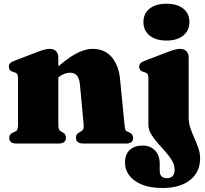

<svg xmlns="http://www.w3.org/2000/svg" viewBox="-20 -752 1073 1006"><path d="M285.5 -452V-103Q285.5 -83.5 288.5 -75.5Q291.5 -67.5 299 -63.5L309 -58Q325.5 -49 325.5 -31.5Q325.5 0 288 0H65.5Q46 0 37.2 -7.8Q28.5 -15.5 28.5 -29.5Q28.5 -39 33.5 -46.5Q38.5 -54 49.5 -58.5L61 -63.5Q68.5 -67 71.5 -75.2Q74.5 -83.5 74.5 -103V-341.5Q74.5 -357 70.2 -363.5Q66 -370 57.5 -372.5L46.5 -376Q36 -379.5 31.2 -385.8Q26.5 -392 26.5 -402Q26.5 -413.5 33 -420.5Q39.5 -427.5 57 -434L170 -477.5Q195 -487 210.5 -491.5Q226 -496 240.5 -496Q262.5 -496 274 -483.5Q285.5 -471 285.5 -452ZM267.5 -330 238 -361.5 253.5 -375.5Q323.5 -440.5 373.2 -468.2Q423 -496 465 -496Q529.5 -496 566 -452Q602.5 -408 609 -337.5L632 -103Q634 -83.5 636 -75.2Q638 -67 645 -63.5L656.5 -58.5Q667.5 -54 672.5 -46.5Q677.5 -39 677.5 -29.5Q677.5 -15.5 668.8 -7.8Q660 0 640.5 0H415.5Q378 0 378 -31.5Q378 -49 394.5 -58L404.5 -63.5Q412 -67.5 416 -75.5Q420 -83.5 418 -103L399 -307.5Q396 -339.5 383.8 -355.2Q371.5 -371 346.5 -371Q331 -371 314.8 -364.2Q298.5 -357.5 285 -346ZM968.5 -136.5Q968.5 -107 977.8 -80.2Q987 -53.5 998.8 -27.5Q1010.5 -1.5 1019.5 24.5Q1028.5 50.5 1028.5 78.5Q1028.5 149.5 976 191.2Q923.5 233 832.5 233Q766.5 233 722.8 214.8Q679 196.5 657 166.8Q635 137 635 102Q635 56 660.2 33.2Q685.5 10.5 727.5 10.5Q768.5 10.5 792.8 37Q817 63.5 817 106.5V144.5Q817 163.5 827 172.5Q837 181.5 854.5 181.5Q874 181.5 884.5 170.5Q895 159.5 895 136.5Q895 112 881 89Q867 66 846.5 42.8Q826 19.5 805.8 -3.2Q785.5 -26 771.5 -49.8Q757.5 -73.5 757.5 -98.5V-341.5Q757.5 -357 753.2 -363.5Q749 -370 740.5 -372.5L729.5 -376Q719 -379.5 714.2 -385.8Q709.5 -392 709.5 -402Q709.5 -413.5 716 -420.5Q722.5 -427.5 740 -434L853 -477.5Q880 -487.5 895.2 -491.8Q910.5 -496 922.5 -496Q945.5 -496 957 -483.5Q968.5 -471 968.5 -452ZM852 -539.5Q796.5 -539.5 764 -565.8Q731.5 -592 731.5 -636.5Q731.5 -681 764 -706.8Q796.5 -732.5 852 -732.5Q908 -732.5 940.2 -706.8Q972.5 -681 972.5 -636.5Q972.5 -592 940.2 -565.8Q908 -539.5 852 -539.5Z"/></svg>

Font: Fraunces Black
Style: Regular
Weight: 900
Version: Version 1.000;[b76b70a41]